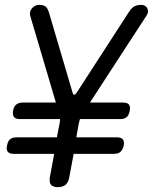

<svg xmlns="http://www.w3.org/2000/svg" viewBox="-20 -760 640 790"><path d="M218 10Q198 10 190 0.5Q182 -9 185 -30L203 -127H37Q19 -127 12 -135.5Q5 -144 9 -161Q12 -179 21.5 -187Q31 -195 49 -195H214L225 -251Q226 -256 226.5 -261Q227 -266 227 -270H62Q44 -270 37.5 -278.5Q31 -287 34 -305Q37 -322 47 -330Q57 -338 74 -338H210L104 -696Q102 -705 104.5 -713Q107 -721 112.5 -727Q118 -733 125.5 -736.5Q133 -740 140 -740Q156 -740 165.5 -734.5Q175 -729 181 -710L278 -381Q281 -370 285.5 -370Q290 -370 297 -381L510 -710Q522 -729 534 -734.5Q546 -740 562 -740Q569 -740 575.5 -736.5Q582 -733 585.5 -727Q589 -721 589 -713Q589 -705 583 -696L350 -338H486Q504 -338 510.5 -330Q517 -322 514 -305Q511 -287 501.5 -278.5Q492 -270 474 -270H309Q308 -266 306.5 -261Q305 -256 304 -251L294 -195H460Q478 -195 485 -187Q492 -179 489 -161Q485 -144 476 -135.5Q467 -127 449 -127H283L265 -30Q261 -9 249.5 0.5Q238 10 218 10Z"/></svg>

Font: Maple Mono NL Light
Style: Italic
Weight: 300
Italic angle: -10°
Monospace: yes
Designer: subframe7536
Version: Version 7.000